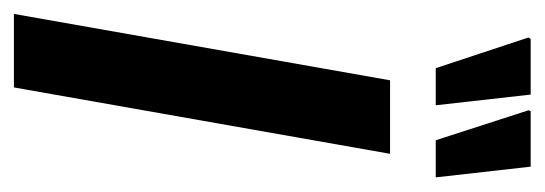

<svg xmlns="http://www.w3.org/2000/svg" viewBox="-268 -496 764 269"><g transform="rotate(90 113.5 -362.0)"><path d="M-1 0 92 -527H195L102 0ZM176 -591 134 -721 135 -724H213L228 -591ZM75 -591 32 -721 34 -724H112L127 -591Z"/></g></svg>

Font: Archivo ExtraCondensed SemiBold
Style: Italic
Weight: 600
Width: 2
Italic angle: -10°
Designer: Hector Gatti
Foundry: Omnibus-Type
Version: Version 2.001